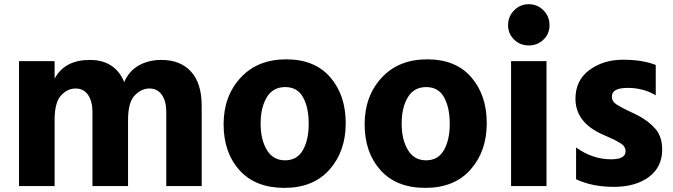

<svg xmlns="http://www.w3.org/2000/svg" viewBox="-20 -870 3269 932"><path d="M72.3 33.2V-573.2H245.1V-488.3Q293.9 -579.1 416 -579.1Q538.1 -579.1 583 -471.7Q605.5 -524.4 652.8 -551.8Q700.2 -579.1 763.7 -579.1Q855.5 -579.1 907.2 -522.5Q959 -465.8 959 -356.4V33.2H787.1V-327.1Q787.1 -378.9 765.6 -409.7Q744.1 -440.4 705.1 -440.4Q666 -440.4 633.8 -406.7Q601.6 -373 601.6 -288.1V33.2H428.7V-327.1Q428.7 -378.9 407.2 -409.7Q385.7 -440.4 346.7 -440.4Q307.6 -440.4 276.4 -406.7Q245.1 -373 245.1 -288.1V33.2Z M1142.6 -43.9Q1065.4 -129.9 1065.4 -266.6Q1065.4 -403.3 1147.9 -492.7Q1230.5 -582 1369.1 -582Q1507.8 -582 1583 -495.1Q1658.2 -408.2 1658.2 -272Q1658.2 -135.7 1579.6 -46.9Q1501 42 1360.4 42Q1219.7 42 1142.6 -43.9ZM1274.9 -397.5Q1245.1 -347.7 1245.1 -270Q1245.1 -192.4 1275.4 -142.1Q1305.7 -91.8 1363.8 -91.8Q1421.9 -91.8 1450.2 -141.1Q1478.5 -190.4 1478.5 -269Q1478.5 -347.7 1451.2 -397.5Q1423.8 -447.3 1364.3 -447.3Q1304.7 -447.3 1274.9 -397.5Z M1827.1 -43.9Q1750 -129.9 1750 -266.6Q1750 -403.3 1832.5 -492.7Q1915 -582 2053.7 -582Q2192.4 -582 2267.6 -495.1Q2342.8 -408.2 2342.8 -272Q2342.8 -135.7 2264.2 -46.9Q2185.5 42 2044.9 42Q1904.3 42 1827.1 -43.9ZM1959.5 -397.5Q1929.7 -347.7 1929.7 -270Q1929.7 -192.4 1960 -142.1Q1990.2 -91.8 2048.3 -91.8Q2106.4 -91.8 2134.8 -141.1Q2163.1 -190.4 2163.1 -269Q2163.1 -347.7 2135.7 -397.5Q2108.4 -447.3 2048.8 -447.3Q1989.3 -447.3 1959.5 -397.5Z M2475.6 -677.7Q2446.3 -706.1 2446.3 -748Q2446.3 -790 2475.6 -819.8Q2504.9 -849.6 2546.9 -849.6Q2588.9 -849.6 2618.2 -819.8Q2647.5 -790 2647.5 -748Q2647.5 -706.1 2618.2 -677.7Q2588.9 -649.4 2546.9 -649.4Q2504.9 -649.4 2475.6 -677.7ZM2460.9 33.2V-573.2H2632.8V33.2Z M2773.4 -390.6Q2773.4 -480.5 2841.3 -530.3Q2909.2 -580.1 3003.9 -580.1Q3098.6 -580.1 3163.1 -554.7V-407.2Q3103.5 -443.4 3026.9 -443.4Q2950.2 -443.4 2950.2 -401.4Q2950.2 -377 2973.6 -362.3Q2997.1 -347.7 3028.3 -333Q3059.6 -318.4 3073.2 -311.5Q3127.9 -283.2 3161.1 -245.1Q3194.3 -207 3194.3 -143.6Q3194.3 -58.6 3129.4 -10.7Q3064.5 37.1 2959.5 37.1Q2854.5 37.1 2776.4 0V-154.3Q2855.5 -96.7 2946.3 -96.7Q3016.6 -96.7 3016.6 -135.7Q3016.6 -159.2 2992.7 -174.3Q2968.8 -189.5 2939 -202.1Q2909.2 -214.8 2897.5 -220.7Q2773.4 -279.3 2773.4 -390.6Z"/></svg>

Font: GenEi M Gothic v2 Heavy
Style: Regular
Weight: 800
Version: Version 2.0